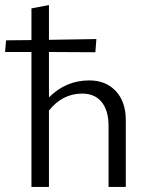

<svg xmlns="http://www.w3.org/2000/svg" viewBox="-41 -737 596 757"><path d="M311 -420Q376 -420 415.5 -378Q455 -336 455 -263V0H387V-240Q387 -301 360 -334.5Q333 -368 283 -368Q205 -368 152 -301V0H83V-532H-21L-17 -578L83 -579V-704L152 -717V-580L339 -583L335 -531L152 -532V-353Q219 -420 311 -420Z"/></svg>

Font: EauTestInfant
Style: Regular
Weight: 400
Designer: Christian Thalmann (Catharsis Fonts)
Version: Version 0.001;PS 000.001;hotconv 1.0.88;makeotf.lib2.5.64775